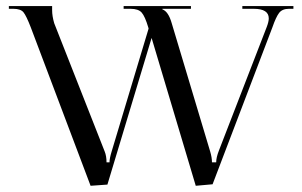

<svg xmlns="http://www.w3.org/2000/svg" viewBox="-20 -595 982 624"><path d="M461.9 -505.9Q451.2 -542 440.4 -554.2Q429.7 -566.4 404.3 -566.4H381.8V-575.2H600.6V-566.4H507.8V-564.5Q527.3 -557.6 538.1 -519.5L663.1 -102.5Q668.9 -83 668.9 -67.4H682.6Q682.6 -83 691.4 -105.5L846.7 -506.8Q853.5 -524.4 853.5 -535.2Q853.5 -566.4 804.7 -566.4H767.6V-575.2H933.6V-566.4H918.9Q897.5 -566.4 887.2 -553.2Q877 -540 865.2 -505.9L670.9 3.9L616.2 8.8L472.7 -471.7L329.1 4.9L274.4 8.8L80.1 -505.9Q65.4 -543.9 56.2 -555.2Q46.9 -566.4 23.4 -566.4H8.8V-575.2H149.4V-561.5Q149.4 -543 156.2 -519.5L320.3 -102.5Q326.2 -87.9 326.2 -67.4H335.9Q335.9 -80.1 342.8 -102.5L462.9 -502Z"/></svg>

Font: FoglihtenNo07
Style: Regular
Weight: 500
Designer: gluk (gluksza@wp.pl)
Foundry: gluk (gluksza@wp.pl)
Version: Version 0.871